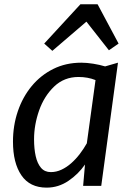

<svg xmlns="http://www.w3.org/2000/svg" viewBox="-20 -851 602 879"><path d="M193.5 8Q116.5 8 78 -48.4Q39.4 -104.7 39.4 -202.7Q39.4 -276.1 61.5 -341.2Q83.5 -406.4 124.8 -456.5Q166.2 -506.6 223.8 -535.3Q281.4 -564 352.5 -564Q376.9 -564 406.7 -559.3Q436.4 -554.6 461.2 -547L520.1 -564L443.5 0H360.6L369.1 -97.8Q338.9 -54 293.3 -23Q247.6 8 193.5 8ZM212.6 -63.1Q237.9 -63.1 261.5 -74.2Q285.1 -85.2 306.3 -104Q327.5 -122.8 345.5 -146.4Q363.5 -170.1 377.5 -194.9L417.3 -484.4Q381.9 -498.6 339.4 -498.6Q273.6 -498.6 227.9 -454.8Q182 -410.8 158.9 -344.9Q135.9 -278.9 135.9 -213.1Q135.9 -170.2 143.4 -136.3Q151 -102.4 167.8 -82.7Q184.6 -63.1 212.6 -63.1ZM375.6 -751.9 219.6 -618.2 182.4 -651.5 348.1 -831.4H426.8L522.9 -651.5L478.6 -620.8Z"/></svg>

Font: Merriweather Sans Variable Regular
Style: Italic
Weight: 300
Italic angle: -8°
Designer: Eben Sorkin
Foundry: Eben Sorkin
Version: Version 2.001